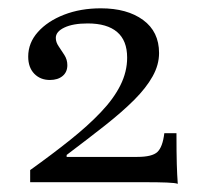

<svg xmlns="http://www.w3.org/2000/svg" viewBox="-20 -447 492 471"><path d="M416.1 4Q410.5 1.6 389.1 0.8Q367.7 0 341.1 0H54V-29.8Q108.1 -68.5 152 -103.6Q196 -138.7 227.4 -171.8Q258.9 -204.8 275.4 -237.9Q291.9 -271 291.9 -305.6Q291.9 -347.6 267.3 -368.5Q242.7 -389.5 195.2 -389.5Q158.9 -389.5 137.9 -379.4Q116.9 -369.4 116.9 -354Q116.9 -343.5 123.8 -333.5Q130.6 -323.4 137.9 -312.1Q145.2 -300.8 145.2 -287.1Q145.2 -270.2 133.5 -260.5Q121.8 -250.8 102.4 -250.8Q79 -250.8 64.1 -266.1Q49.2 -281.5 49.2 -308.1Q49.2 -341.9 73 -368.5Q96.8 -395.2 137.1 -410.9Q177.4 -426.6 227.4 -426.6Q291.9 -426.6 331 -398Q370.2 -369.4 370.2 -316.9Q370.2 -287.9 354.4 -259.7Q338.7 -231.5 309.3 -202Q279.8 -172.6 237.9 -139.5Q196 -106.5 143.5 -66.9V-62.1H316.9Q353.2 -62.1 366.1 -74.2Q379 -86.3 383.1 -120.2H412.9Q412.9 -71.8 413.7 -44.4Q414.5 -16.9 416.1 4Z"/></svg>

Font: Playfair 12pt Light
Style: Regular
Weight: 300
Designer: Claus Eggers Sørensen
Foundry: Claus Eggers Sørensen
Version: Version 2.000;gftools[0.9.28]